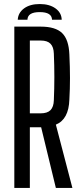

<svg xmlns="http://www.w3.org/2000/svg" viewBox="-20 -932 405 952"><path d="M51 0V-800H182Q255 -800 288 -768Q321 -736 324 -662Q327 -598 327 -545Q327 -492 324 -439Q321 -340 257 -314L339 0H257L184 -301H128V0ZM128 -370H181Q215 -370 230.5 -386Q246 -402 247 -435Q252 -550 247 -666Q246 -699 230.5 -715Q215 -731 182 -731H128ZM68 -834Q70 -869 99.5 -890.5Q129 -912 177 -912Q225 -912 255 -890.5Q285 -869 286 -834H238Q237 -872 177 -872Q117 -872 116 -834Z"/></svg>

Font: Big Shoulders Display Medium
Style: Regular
Weight: 500
Designer: Patric King
Foundry: XO Type Co
Version: Version 1.000; ttfautohint (v1.8.2)